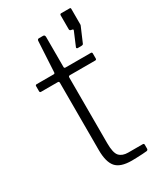

<svg xmlns="http://www.w3.org/2000/svg" viewBox="-193 -827 750 894"><g transform="rotate(-30 182.5 -379.5)"><path d="M188 -489Q180 -489 180 -481V-128Q180 -75 196 -58Q212 -41 243 -41H320Q324 -41 326 -39.5Q328 -38 328 -34V-13Q328 -6 321 -4Q314 -3 297 -2Q280 -1 263.5 -0.5Q247 0 239 0Q178 0 154 -28Q130 -56 130 -120V-481Q130 -489 123 -489H33Q26 -489 26 -496V-523Q26 -530 33 -530H124Q131 -530 131 -537L140 -699Q140 -710 149 -710H171Q181 -710 181 -698V-537Q181 -530 188 -530H324Q331 -530 331 -523V-496Q331 -489 324 -489ZM283 -580Q279 -580 277.5 -582.5Q276 -585 277 -587L307 -658Q311 -666 304 -667L299 -668Q290 -669 290 -677V-751Q290 -759 297 -759H343Q348 -759 348 -753V-668Q348 -667 347.5 -666Q347 -665 347 -664L314 -587Q313 -583 309.5 -581.5Q306 -580 300 -580Z"/></g></svg>

Font: Libre Franklin ExtraLight
Style: Regular
Weight: 250
Designer: Pablo Impallari, Rodrigo Fuenzalida, Nhung Nguyen
Foundry: Impallari Type
Version: Version 3.000